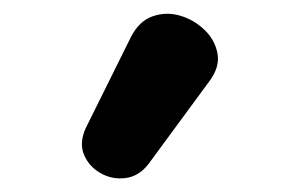

<svg xmlns="http://www.w3.org/2000/svg" viewBox="-20 -805 439 282"><path d="M198 -564Q184 -546 164.5 -543.5Q145 -541 128 -550.5Q111 -560 103.5 -577.5Q96 -595 106 -617L172 -750Q184 -774 204 -781Q224 -788 244.5 -782Q265 -776 280.5 -761Q296 -746 299.5 -726Q303 -706 287 -685Z"/></svg>

Font: Nunito ExtraLight Black
Style: Regular
Weight: 900
Version: Version 3.602